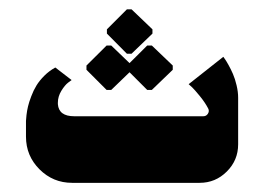

<svg xmlns="http://www.w3.org/2000/svg" viewBox="-20 -399 576 419"><path d="M222.7 -202.7 262.7 -241.3 301.3 -202.7H311.3L357 -246.7V-256L311.3 -299.7H301.3L262.7 -261.3L222.7 -299.7H212.7L168.7 -256V-246.7L212.7 -202.7ZM257 -281.7H267L312.7 -325.7V-335L267 -378.7H257L213.3 -335V-325.7ZM137.3 0H415.7Q450.3 0 475 -24.7Q499.7 -49.3 499.7 -84V-185.7Q499.7 -198.7 496.3 -212.8Q493 -227 488.3 -237.7Q483.7 -248.3 478.8 -257Q474 -265.7 470.7 -270.3Q467.3 -275 467.3 -275L391.7 -215.3Q394.7 -212.7 399.5 -208.2Q404.3 -203.7 415.8 -189.7Q427.3 -175.7 434.3 -162.3Q437.3 -156.7 433.8 -151Q430.3 -145.3 423.7 -145.3H142Q108.3 -145.3 106.3 -171.7Q106.3 -173.3 106.3 -175Q106.3 -188.3 113.8 -200.7Q121.3 -213 128.7 -218.7L136.3 -224.3L100.7 -251.7Q87.3 -244.3 76.7 -233.7Q66 -223 59.5 -212.3Q53 -201.7 48.2 -188.8Q43.3 -176 41.2 -167Q39 -158 37.8 -147.8Q36.7 -137.7 36.7 -135Q36.7 -132.3 36.7 -130V-100.7Q36.7 -59 66.2 -29.5Q95.7 0 137.3 0Z"/></svg>

Font: Jomhuria
Style: Regular
Weight: 400
Designer: Arabic design by Kourosh Beigpour, Latin design by Eben Sorkin, engineering by Lasse Fister and Khaled Hosney
Version: Version 1.0010